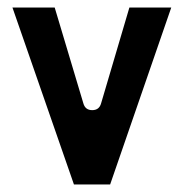

<svg xmlns="http://www.w3.org/2000/svg" viewBox="-20 -495 488 509"><path d="M323 -475H434L272 -6H176L13 -475H125L201 -221Q206 -203 224.5 -203Q243 -203 248 -221Z"/></svg>

Font: Placeholder Sans Medium
Style: Regular
Weight: 500
Designer: The Branx Europe S.L
Version: Version 1.006;Fontself Maker 3.5.7